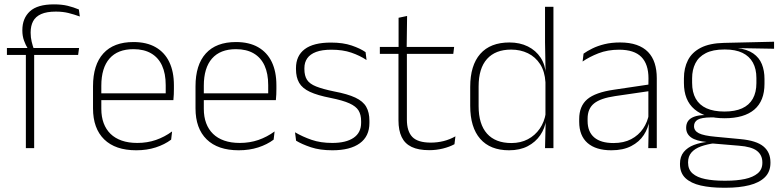

<svg xmlns="http://www.w3.org/2000/svg" viewBox="-20 -696 3673 902"><path d="M233.5 -675.5Q270 -675.5 297.8 -668.8Q325.5 -662 350.5 -651.5L355 -618.5Q327.5 -628.5 301.2 -635Q275 -641.5 242 -641.5Q199.5 -641.5 173.2 -629.8Q147 -618 135.5 -596.2Q124 -574.5 124 -544V-541.5Q124 -519.5 128.8 -500.2Q133.5 -481 139 -465.5L110 -463.5V-469Q101 -483 93 -504.8Q85 -526.5 85 -552V-554.5Q85 -610 120.5 -642.8Q156 -675.5 233.5 -675.5ZM101.5 0V-455H140.5V0ZM12.5 -438V-470.5H116.5H131.5H351.5L347 -438Z M620 10Q522 10 469.5 -41.2Q417 -92.5 417 -187V-290.5Q417 -391.5 465.5 -445Q514 -498.5 607 -498.5Q669 -498.5 711.2 -474.2Q753.5 -450 775.2 -404.8Q797 -359.5 797 -295.5V-278Q797 -265.5 796.5 -252.8Q796 -240 794.5 -225.5H758Q758.5 -245.5 758.5 -263.2Q758.5 -281 758.5 -296Q758.5 -350.5 741.2 -388Q724 -425.5 690.2 -445.2Q656.5 -465 607 -465Q533 -465 494.5 -421Q456 -377 456 -293V-245V-239V-184.5Q456 -147 467 -117.5Q478 -88 499.2 -67.2Q520.5 -46.5 552 -35.5Q583.5 -24.5 625 -24.5Q672 -24.5 712.5 -38.5Q753 -52.5 788.5 -78.5L784 -40Q753.5 -17 711.8 -3.5Q670 10 620 10ZM437 -225.5V-257.5H784.5V-225.5Z M1101.5 10Q1003.5 10 951 -41.2Q898.5 -92.5 898.5 -187V-290.5Q898.5 -391.5 947 -445Q995.5 -498.5 1088.5 -498.5Q1150.5 -498.5 1192.8 -474.2Q1235 -450 1256.8 -404.8Q1278.5 -359.5 1278.5 -295.5V-278Q1278.5 -265.5 1278 -252.8Q1277.5 -240 1276 -225.5H1239.5Q1240 -245.5 1240 -263.2Q1240 -281 1240 -296Q1240 -350.5 1222.8 -388Q1205.5 -425.5 1171.8 -445.2Q1138 -465 1088.5 -465Q1014.5 -465 976 -421Q937.5 -377 937.5 -293V-245V-239V-184.5Q937.5 -147 948.5 -117.5Q959.5 -88 980.8 -67.2Q1002 -46.5 1033.5 -35.5Q1065 -24.5 1106.5 -24.5Q1153.5 -24.5 1194 -38.5Q1234.5 -52.5 1270 -78.5L1265.5 -40Q1235 -17 1193.2 -3.5Q1151.5 10 1101.5 10ZM918.5 -225.5V-257.5H1266V-225.5Z M1541.5 10Q1483 10 1440.5 -4.2Q1398 -18.5 1371 -35L1366 -74.5Q1402 -53.5 1444 -39Q1486 -24.5 1541 -24.5Q1605.5 -24.5 1641 -48.5Q1676.5 -72.5 1676.5 -119V-127Q1676.5 -157 1664.5 -176.8Q1652.5 -196.5 1621.5 -210.5Q1590.5 -224.5 1533 -236Q1471.5 -248 1436 -264.5Q1400.5 -281 1385.5 -306.8Q1370.5 -332.5 1370.5 -371.5V-376Q1370.5 -434 1411.5 -465Q1452.5 -496 1535 -496Q1591.5 -496 1632 -482.2Q1672.5 -468.5 1697.5 -451L1702 -414Q1670.5 -435 1630.2 -448.8Q1590 -462.5 1537 -462.5Q1493 -462.5 1465 -452Q1437 -441.5 1423.5 -422.2Q1410 -403 1410 -376V-371.5Q1410 -340.5 1422.2 -321.2Q1434.5 -302 1465.2 -289.8Q1496 -277.5 1549.5 -266.5Q1613 -254.5 1649.2 -237.5Q1685.5 -220.5 1700.5 -194.2Q1715.5 -168 1715.5 -128.5V-118.5Q1715.5 -55.5 1670.2 -22.8Q1625 10 1541.5 10Z M1997 9.5Q1945.5 9.5 1913.8 -5.8Q1882 -21 1867 -52.2Q1852 -83.5 1852 -130.5V-459H1891.5V-134.5Q1891.5 -79 1917.2 -52.5Q1943 -26 2004 -26Q2034.5 -26 2063.8 -33.2Q2093 -40.5 2119.5 -55.5L2115 -18.5Q2092 -6 2060.8 1.8Q2029.5 9.5 1997 9.5ZM1764.5 -443V-475.5H2113.5L2109.5 -443ZM1852.5 -469.5V-612.5L1892.5 -621L1890.5 -469.5Z M2371.5 10Q2283 10 2236 -43.8Q2189 -97.5 2189 -199V-287.5Q2189 -389 2236.2 -442.8Q2283.5 -496.5 2373.5 -496.5Q2422 -496.5 2459.8 -477.8Q2497.5 -459 2519.8 -425.2Q2542 -391.5 2544.5 -345.5H2557.5L2542.5 -309.5Q2539.5 -360.5 2517.5 -394.5Q2495.5 -428.5 2460.2 -445.8Q2425 -463 2381.5 -463Q2307.5 -463 2268 -419Q2228.5 -375 2228.5 -290V-197.5Q2228.5 -112.5 2268 -68.2Q2307.5 -24 2382.5 -24Q2426 -24 2459.8 -41.8Q2493.5 -59.5 2515.5 -91.2Q2537.5 -123 2544 -164.5L2557 -132.5H2545.5Q2540 -93 2518 -60.8Q2496 -28.5 2459.2 -9.2Q2422.5 10 2371.5 10ZM2540.5 0 2543.5 -126.5 2542.5 -140V-347L2543 -359L2540.5 -497.5V-664H2580V0Z M3025.5 0 3028 -125 3026 -131.5V-290L3026.5 -328Q3026.5 -394.5 2993 -428.5Q2959.5 -462.5 2888.5 -462.5Q2834.5 -462.5 2791.2 -445.5Q2748 -428.5 2717 -407L2721.5 -444Q2738 -456 2762.8 -468.2Q2787.5 -480.5 2820 -488.5Q2852.5 -496.5 2893 -496.5Q2938 -496.5 2970.8 -485Q3003.5 -473.5 3024.5 -451.8Q3045.5 -430 3055.5 -399Q3065.5 -368 3065.5 -328.5V0ZM2852 10Q2779.5 10 2740.2 -24.2Q2701 -58.5 2701 -124V-136.5Q2701 -197.5 2739 -229.8Q2777 -262 2864 -274.5L3035.5 -300L3037.5 -269L2869.5 -244.5Q2801 -234.5 2770.8 -210Q2740.5 -185.5 2740.5 -138.5V-128Q2740.5 -77 2771.5 -50.5Q2802.5 -24 2862 -24Q2910.5 -24 2945.2 -42.2Q2980 -60.5 3001.2 -91.8Q3022.5 -123 3029 -162L3039.5 -131H3030.5Q3025.5 -94 3004.5 -61.8Q2983.5 -29.5 2945.5 -9.8Q2907.5 10 2852 10Z M3384 -140.5Q3292 -140.5 3242.5 -182.8Q3193 -225 3193 -306V-328Q3193 -376.5 3212 -413.5Q3231 -450.5 3272.5 -471.8Q3314 -493 3380.5 -494.5L3616.5 -500V-467L3443 -470V-470.5Q3490.5 -464.5 3518.8 -444.8Q3547 -425 3559.2 -394.5Q3571.5 -364 3571.5 -325V-302Q3571.5 -222 3523.8 -181.2Q3476 -140.5 3384 -140.5ZM3381 153H3390.5Q3441.5 153 3479.8 144.8Q3518 136.5 3539.8 118.2Q3561.5 100 3561.5 69V67Q3561.5 32.5 3536.2 12.8Q3511 -7 3451.5 -11.5L3320.5 -22.5L3339 -23.5Q3301.5 -18.5 3273 -8.2Q3244.5 2 3228.5 20.2Q3212.5 38.5 3212.5 66.5V68Q3212.5 100.5 3233.8 119Q3255 137.5 3293 145.2Q3331 153 3381 153ZM3379.5 186Q3318 186 3272 175.5Q3226 165 3200.2 140.8Q3174.5 116.5 3174.5 75V73Q3174.5 39.5 3192.2 18Q3210 -3.5 3239.5 -14.8Q3269 -26 3304 -29.5L3303 -28.5Q3250.5 -33.5 3227 -50.2Q3203.5 -67 3203.5 -95.5V-96Q3203.5 -114 3212.2 -127Q3221 -140 3240.5 -147.5Q3260 -155 3291 -155.5V-163L3359 -144L3320.5 -144.5Q3275.5 -144 3258 -133.8Q3240.5 -123.5 3240.5 -103.5V-103Q3240.5 -81.5 3263.2 -70Q3286 -58.5 3342 -53.5L3458.5 -42.5Q3533.5 -35.5 3566.5 -8.2Q3599.5 19 3599.5 66.5V69Q3599.5 111 3573.2 136.8Q3547 162.5 3500 174.2Q3453 186 3390 186ZM3383.5 -172Q3433 -172 3466.2 -187Q3499.5 -202 3516.5 -232Q3533.5 -262 3533.5 -305.5V-329.5Q3533.5 -372 3517 -402Q3500.5 -432 3467.8 -447.8Q3435 -463.5 3386.5 -463.5H3382.5Q3329 -463.5 3295.5 -446.2Q3262 -429 3246.8 -398.5Q3231.5 -368 3231.5 -328.5V-307Q3231.5 -262.5 3248.5 -232.5Q3265.5 -202.5 3299.2 -187.2Q3333 -172 3383.5 -172Z"/></svg>

Font: Anek Odia ExtraLight
Style: Regular
Weight: 250
Designer: Yesha Goshar & Mahesh Sahu (Odia), Yesha Goshar (Latin)
Foundry: Ek Type
Version: Version 1.003